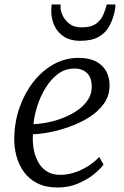

<svg xmlns="http://www.w3.org/2000/svg" viewBox="-20 -826 551 856"><path d="M441.5 -92Q427.5 -72.5 397.8 -48.5Q368 -24.5 326.8 -7.2Q285.5 10 237 10Q184 10 146.5 -9Q109 -28 86 -60.2Q63 -92.5 52.8 -132.2Q42.5 -172 43.5 -213Q45 -283 67.2 -346.8Q89.5 -410.5 128.2 -460.2Q167 -510 218.5 -539Q270 -568 330.5 -568Q377.5 -568 408 -552Q438.5 -536 453.5 -508.2Q468.5 -480.5 468.5 -446Q468.5 -399.5 443.2 -364Q418 -328.5 377.2 -303Q336.5 -277.5 290 -261Q243.5 -244.5 200 -236.2Q156.5 -228 127 -227.5Q124.5 -198.5 129.2 -167Q134 -135.5 147.8 -108Q161.5 -80.5 186.2 -63.5Q211 -46.5 248.5 -46.5Q276 -46.5 305.8 -55Q335.5 -63.5 365.5 -81Q395.5 -98.5 422.5 -126ZM312 -520.5Q271.5 -520.5 239.2 -496.8Q207 -473 183.8 -435.2Q160.5 -397.5 146.8 -354.5Q133 -311.5 129 -272.5Q161 -273.5 196.8 -281Q232.5 -288.5 266.5 -302.5Q300.5 -316.5 328.2 -336.2Q356 -356 372.5 -381.8Q389 -407.5 389 -438.5Q389 -479.5 368.2 -500Q347.5 -520.5 312 -520.5ZM336.5 -644Q295 -644 266.5 -661.8Q238 -679.5 223.2 -710Q208.5 -740.5 208.5 -778.5Q208.5 -790 209.5 -797Q210.5 -804 210.5 -806H250Q250 -802.5 250 -798.8Q250 -795 250 -791Q250 -777.5 259.5 -756.8Q269 -736 289.5 -720Q310 -704 343 -704Q388 -704 410.5 -722Q433 -740 442.2 -764.2Q451.5 -788.5 456 -806H494.5Q494.5 -802.5 494 -794.2Q493.5 -786 491.5 -776.5Q484 -741 468 -710.8Q452 -680.5 421 -662.2Q390 -644 336.5 -644Z"/></svg>

Font: Merriweather Light 18pt Light
Style: Italic
Weight: 300
Italic angle: -7.8°
Version: Version 2.101